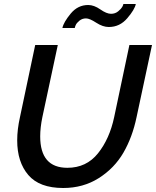

<svg xmlns="http://www.w3.org/2000/svg" viewBox="-20 -935 780 960"><path d="M410 -843Q391 -843 377 -831.5Q363 -820 358.5 -809.5Q354 -799 354 -795H292Q298 -824 333.5 -867Q369 -910 421 -910Q450 -910 481.5 -888Q513 -866 535 -866Q556 -866 571 -878.5Q586 -891 591 -900Q596 -909 597 -915H659Q654 -888 616.5 -844Q579 -800 524 -800Q494 -800 461 -821.5Q428 -843 410 -843ZM66 -233Q66 -288 80 -350L156 -710H269L192 -350Q181 -297 181 -253Q181 -96 317 -96Q412 -96 470 -168.5Q528 -241 551 -350L627 -710H740L663 -350Q642 -249 597 -171.5Q552 -94 474 -44.5Q396 5 296 5Q177 5 121.5 -60Q66 -125 66 -233Z"/></svg>

Font: Raleway-v4020 SemiBold
Style: Italic
Weight: 600
Italic angle: -12°
Designer: Matt McInerney, Pablo Impallari, Rodrigo Fuenzalida
Foundry: Matt McInerney, Pablo Impallari, Rodrigo Fuenzalida
Version: Version 4.020;PS 004.020;hotconv 1.0.88;makeotf.lib2.5.64775